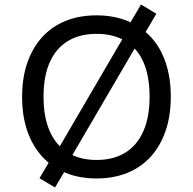

<svg xmlns="http://www.w3.org/2000/svg" viewBox="-20 -782 856 851"><path d="M408 9Q332 9 271 -16Q210 -41 167 -88Q124 -135 101 -201.5Q78 -268 78 -353Q78 -437 101 -503.5Q124 -570 166.5 -617Q209 -664 270 -689Q331 -714 408 -714Q484 -714 545 -689Q606 -664 649 -617.5Q692 -571 714.5 -504Q737 -437 737 -354Q737 -269 714 -202Q691 -135 648.5 -88Q606 -41 545 -16Q484 9 408 9ZM408 -73Q482 -73 534.5 -105Q587 -137 615 -199.5Q643 -262 643 -353Q643 -445 615.5 -507Q588 -569 535 -600.5Q482 -632 408 -632Q334 -632 281.5 -600.5Q229 -569 201 -507Q173 -445 173 -353Q173 -262 201 -199.5Q229 -137 281.5 -105Q334 -73 408 -73ZM224 49 155 8 214 -92 247 -137 528 -618 546 -662 605 -762 673 -721 614 -621 582 -576 301 -95 283 -51Z"/></svg>

Font: Nunito Sans 7pt
Style: Regular
Weight: 400
Designer: Vernon Adams
Foundry: Vernon Adams
Version: Version 3.101;gftools[0.9.27]